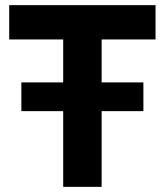

<svg xmlns="http://www.w3.org/2000/svg" viewBox="-20 -723 635 743"><path d="M373.3 -703.1V0H224.5V-703.1ZM581.9 -703.1V-570.3H15.6V-703.1ZM534.9 -404.1V-292.9H62.7V-404.1Z"/></svg>

Font: Wand UI Pro
Style: Regular
Weight: 400
Designer: Andreas Faust
Version: Version 1.003;FEAKit 1.0